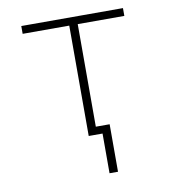

<svg xmlns="http://www.w3.org/2000/svg" viewBox="-80 -600 760 848"><g transform="rotate(-10 300.0 -176.0)"><path d="M281 0H343V178H381V-35H319V-495H528V-530H72V-495H281Z"/></g></svg>

Font: Noto Sans Mono ExtraLight
Style: Regular
Weight: 200
Designer: Monotype Design Team
Foundry: Monotype Imaging Inc.
Version: Version 2.014